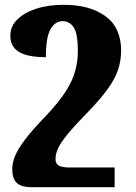

<svg xmlns="http://www.w3.org/2000/svg" viewBox="-20 -523 567 799"><path d="M246 -503Q354 -503 419 -455.5Q484 -408 484 -312Q484 -271 471.5 -233.5Q459 -196 429.5 -154.5Q400 -113 349 -60Q292 -2 262.5 34Q233 70 222 93.5Q211 117 211 139Q211 159 225.5 166.5Q240 174 270 174H457V256H112Q68 256 49.5 238Q31 220 31 181Q31 155 42.5 126.5Q54 98 84.5 57.5Q115 17 174 -44Q224 -97 252.5 -141Q281 -185 292.5 -226Q304 -267 304 -311Q304 -382 287 -408.5Q270 -435 240 -435Q210 -435 190.5 -402Q171 -369 171 -285Q96 -285 59.5 -306.5Q23 -328 23 -375Q23 -413 51.5 -441.5Q80 -470 130 -486.5Q180 -503 246 -503Z"/></svg>

Font: Noto Serif Armenian SemiCondensed Black
Style: Regular
Weight: 900
Width: 4
Designer: Monotype Design Team
Foundry: Monotype Imaging Inc.
Version: Version 2.008; ttfautohint (v1.8.4.7-5d5b)